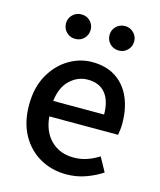

<svg xmlns="http://www.w3.org/2000/svg" viewBox="-118 -865 801 963"><g transform="rotate(15 283.0 -383.5)"><path d="M317 14Q242 14 181 -20.5Q120 -55 84 -119.5Q48 -184 48 -275Q48 -365 84 -429.5Q120 -494 177.5 -529Q235 -564 299 -564Q372 -564 422 -531.5Q472 -499 498 -440.5Q524 -382 524 -304Q524 -287 522 -271.5Q520 -256 518 -245H161Q168 -166 214 -121.5Q260 -77 331 -77Q368 -77 400 -88Q432 -99 462 -118L502 -45Q465 -20 417.5 -3Q370 14 317 14ZM160 -325H424Q424 -396 392.5 -434.5Q361 -473 301 -473Q249 -473 208.5 -435Q168 -397 160 -325ZM185 -654Q158 -654 139.5 -672.5Q121 -691 121 -718Q121 -744 139.5 -762.5Q158 -781 185 -781Q213 -781 231 -762.5Q249 -744 249 -718Q249 -691 231 -672.5Q213 -654 185 -654ZM412 -654Q384 -654 365.5 -672.5Q347 -691 347 -718Q347 -744 365.5 -762.5Q384 -781 412 -781Q438 -781 456.5 -762.5Q475 -744 475 -718Q475 -691 456.5 -672.5Q438 -654 412 -654Z"/></g></svg>

Font: Source Han Sans SC Medium
Style: Regular
Weight: 500
Designer: Ryoko NISHIZUKA 西塚涼子 (kana, bopomofo & ideographs); Paul D. Hunt (Latin, Greek & Cyrillic); Sandoll Communications 산돌커뮤니
Foundry: Adobe
Version: Version 2.004;hotconv 1.0.118;makeotfexe 2.5.65603